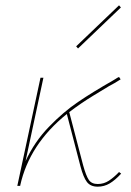

<svg xmlns="http://www.w3.org/2000/svg" viewBox="-20 -698 492 721"><path d="M273 -516 266 -524 427 -678 434 -670ZM435 -46Q412 -21 391.5 -9Q371 3 347 3Q320 3 306.5 -14.5Q293 -32 282 -74L231 -270Q90 -156 56 -2V0H45L132 -406H143L76 -93Q109 -165 163 -221Q217 -277 273 -315Q329 -353 403 -395Q409 -398 414.5 -402Q420 -406 427 -409L433 -400Q408 -384 390 -375Q380 -369 331.5 -339.5Q283 -310 240 -277L292 -78Q303 -38 313.5 -22.5Q324 -7 347 -7Q370 -7 389 -19.5Q408 -32 427 -52Z"/></svg>

Font: Ysabeau Infant Hairline
Style: Italic
Weight: 100
Italic angle: -12°
Designer: Christian Thalmann (Catharsis Fonts)
Version: Version 0.003